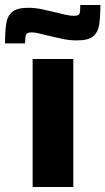

<svg xmlns="http://www.w3.org/2000/svg" viewBox="-68 -745 420 765"><path d="M62 0V-510H224V0ZM-48 -572Q-48 -617 -43.5 -649Q-39 -681 -19.5 -697.5Q0 -714 45 -714Q73 -714 102 -707.5Q131 -701 157 -695Q177 -690 194.5 -686Q212 -682 227 -682Q246 -682 249 -691Q252 -700 252 -725H332Q332 -680 327.5 -648.5Q323 -617 303.5 -600.5Q284 -584 239 -584Q209 -584 181 -590Q153 -596 128 -602Q107 -607 89 -611.5Q71 -616 58 -616Q39 -616 35.5 -606.5Q32 -597 32 -572Z"/></svg>

Font: Saira
Style: Bold
Weight: 700
Designer: Hector Gatti with collaboration of the Omnibus-Type team
Foundry: Omnibus-Type
Version: Version 1.100; ttfautohint (v1.8.3)